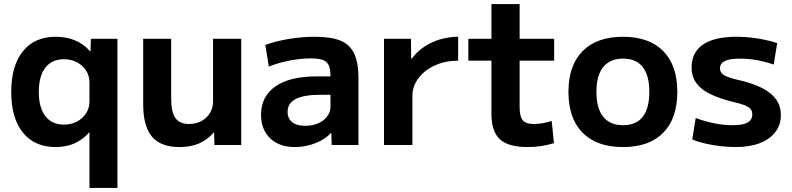

<svg xmlns="http://www.w3.org/2000/svg" viewBox="-20 -710 3878 940"><path d="M418 210V-61H416Q385 -26 344.5 -8Q304 10 253 10Q149 10 92 -61Q35 -132 35 -260Q35 -388 92 -459Q149 -530 253 -530Q304 -530 347 -512.5Q390 -495 421 -459H423L425 -520H555V210ZM293 -100Q329 -100 357 -115Q385 -130 401.5 -155.5Q418 -181 418 -214V-306Q418 -339 401.5 -364.5Q385 -390 357 -405Q329 -420 293 -420Q234 -420 202 -378.5Q170 -337 170 -260Q170 -183 202 -141.5Q234 -100 293 -100Z M859 10Q767 10 724 -41Q681 -92 681 -200V-520H818V-227Q818 -162 838.5 -132.5Q859 -103 905 -103Q940 -103 966.5 -117.5Q993 -132 1008 -157Q1023 -182 1023 -214V-520H1161V0H1030L1028 -61H1026Q995 -25 954 -7.5Q913 10 859 10Z M1424 10Q1347 10 1302.5 -33Q1258 -76 1258 -148Q1258 -238 1328.5 -287Q1399 -336 1529 -336H1598Q1598 -371 1589.5 -390Q1581 -409 1560.5 -416.5Q1540 -424 1502 -424Q1452 -424 1398 -413.5Q1344 -403 1296 -384L1279 -490Q1331 -509 1394.5 -519.5Q1458 -530 1521 -530Q1601 -530 1647 -511Q1693 -492 1714 -447.5Q1735 -403 1735 -328V0H1604L1602 -60H1601Q1573 -28 1524 -9Q1475 10 1424 10ZM1474 -94Q1509 -94 1537 -106Q1565 -118 1581.5 -139.5Q1598 -161 1598 -187V-246H1549Q1468 -246 1428 -225.5Q1388 -205 1388 -162Q1388 -130 1410.5 -112Q1433 -94 1474 -94Z M1860 0V-520H1992L1993 -423H1996Q2022 -458 2057.5 -481.5Q2093 -505 2135.5 -517.5Q2178 -530 2223 -530V-413Q2161 -413 2110 -390Q2059 -367 2029 -327.5Q1999 -288 1999 -240V0Z M2563 10Q2469 10 2427.5 -28Q2386 -66 2386 -153V-413H2273V-520H2386V-690H2524V-520H2693V-413H2524V-187Q2524 -140 2539 -121.5Q2554 -103 2593 -103Q2614 -103 2637.5 -107Q2661 -111 2681 -118L2692 -9Q2658 1 2627 5.5Q2596 10 2563 10Z M3030 10Q2902 10 2832.5 -60Q2763 -130 2763 -260Q2763 -390 2832.5 -460Q2902 -530 3030 -530Q3158 -530 3227 -460Q3296 -390 3296 -260Q3296 -130 3227 -60Q3158 10 3030 10ZM3030 -97Q3094 -97 3126.5 -138Q3159 -179 3159 -260Q3159 -341 3126.5 -382Q3094 -423 3030 -423Q2967 -423 2933.5 -382Q2900 -341 2900 -260Q2900 -179 2933.5 -138Q2967 -97 3030 -97Z M3582 10Q3547 10 3507.5 5.5Q3468 1 3432 -7.5Q3396 -16 3369 -27L3386 -132Q3434 -115 3478.5 -106Q3523 -97 3567 -97Q3617 -97 3640 -110Q3663 -123 3663 -150Q3663 -166 3655 -176Q3647 -186 3626.5 -194.5Q3606 -203 3569 -211Q3505 -227 3459.5 -248.5Q3414 -270 3390 -302Q3366 -334 3366 -380Q3366 -454 3422 -492Q3478 -530 3585 -530Q3634 -530 3686.5 -522Q3739 -514 3785 -499L3768 -394Q3724 -409 3683 -416Q3642 -423 3603 -423Q3553 -423 3529 -411.5Q3505 -400 3505 -376Q3505 -362 3513 -352Q3521 -342 3541 -334Q3561 -326 3597 -318Q3644 -307 3682 -292Q3720 -277 3747 -256.5Q3774 -236 3788.5 -209Q3803 -182 3803 -147Q3803 -99 3776 -63.5Q3749 -28 3699.5 -9Q3650 10 3582 10Z"/></svg>

Font: M PLUS 1
Style: Bold
Weight: 700
Designer: Coji Morishita
Foundry: UNDERFOREST DESIGN
Version: Version 1.001